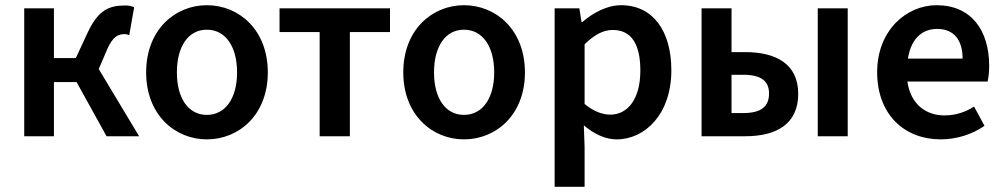

<svg xmlns="http://www.w3.org/2000/svg" viewBox="-20 -523 3854 737"><path d="M73 0H187V-208H274L389 0H514L359 -258L392 -335C414 -384 434 -392 459 -392C466 -392 470 -390 476 -388L495 -495C485 -500 473 -502 461 -502C398 -502 357 -484 317 -399L271 -300H187V-491H73Z M541 -245C541 -82 652 12 774 12C897 12 1008 -82 1008 -245C1008 -409 897 -503 774 -503C652 -503 541 -409 541 -245ZM659 -245C659 -344 702 -409 774 -409C846 -409 890 -344 890 -245C890 -147 846 -82 774 -82C702 -82 659 -147 659 -245Z M1053 -400H1207V0H1323V-400H1477V-491H1053Z M1528 -245C1528 -82 1639 12 1761 12C1884 12 1995 -82 1995 -245C1995 -409 1884 -503 1761 -503C1639 -503 1528 -409 1528 -245ZM1646 -245C1646 -344 1689 -409 1761 -409C1833 -409 1877 -344 1877 -245C1877 -147 1833 -82 1761 -82C1689 -82 1646 -147 1646 -245Z M2109 -491V194H2224V40L2221 -42C2261 -8 2304 12 2347 12C2456 12 2557 -85 2557 -253C2557 -405 2486 -503 2364 -503C2310 -503 2257 -474 2216 -439H2212L2204 -491ZM2224 -124V-353C2262 -390 2296 -408 2332 -408C2406 -408 2438 -350 2438 -252C2438 -141 2388 -83 2323 -83C2294 -83 2260 -94 2224 -124Z M2673 0H2840C2958 0 3044 -45 3044 -163C3044 -278 2958 -323 2840 -323H2788V-491H2673ZM3119 -491V0H3234V-491ZM2788 -236H2833C2900 -236 2932 -213 2932 -164C2932 -113 2900 -89 2833 -89H2788Z M3591 12C3653 12 3713 -8 3759 -40L3719 -114C3685 -92 3647 -80 3605 -80C3537 -80 3476 -120 3463 -210H3771C3775 -228 3777 -248 3777 -270C3777 -406 3709 -503 3575 -503C3459 -503 3347 -406 3347 -246C3347 -82 3453 12 3591 12ZM3465 -298C3479 -385 3529 -412 3577 -412C3643 -412 3675 -368 3675 -298Z"/></svg>

Font: DAIFUKU Sans Semibold
Style: Regular
Weight: 600
Designer: Original font ‘Source Sans 3’ : Paul D. Hunt
Foundry: Daifuku
Version: Version 1.000